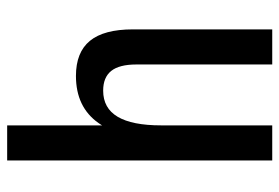

<svg xmlns="http://www.w3.org/2000/svg" viewBox="-142 -638 780 536"><g transform="rotate(-90 248.0 -370.0)"><path d="M336 -379Q336 -427 318 -449.5Q300 -472 263 -472Q214 -472 190 -431.5Q166 -391 166 -310L128 -241V-296Q128 -422 172.5 -485Q217 -548 304 -548Q370 -548 402 -509Q434 -470 434 -389V0H336ZM68 -740H166V-370V0H68Z"/></g></svg>

Font: Pathway Extreme Condensed Medium
Style: Regular
Weight: 500
Width: 3
Version: Version 1.001;gftools[0.9.26]